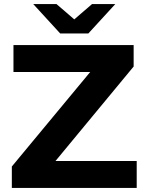

<svg xmlns="http://www.w3.org/2000/svg" viewBox="-20 -921 711 941"><path d="M650 -132V0H38V-105L422 -568H46V-700H635V-595L252 -132ZM545 -901 413 -757H275L143 -901H257L344 -826L431 -901Z"/></svg>

Font: mBank
Style: Bold
Weight: 700
Designer: Julieta Ulanovsky
Foundry: Julieta Ulanovsky
Version: Version 7.200